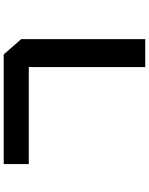

<svg xmlns="http://www.w3.org/2000/svg" viewBox="96 -830 807 1040"><g transform="rotate(-90 500.0 -309.5)"><path d="M131.8 -557.6V-693.4H725.6L808.6 -598.6V73.2H657.2V-557.6Z"/></g></svg>

Font: Gothic A1 Black
Style: Regular
Weight: 900
Version: Version 2.50